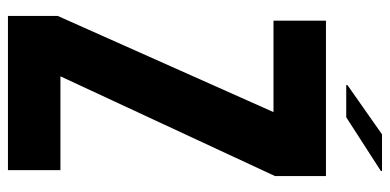

<svg xmlns="http://www.w3.org/2000/svg" viewBox="-269 -712 981 483"><g transform="rotate(90 221.5 -470.5)"><path d="M20 0V-125L262 -668H32V-800H423V-672L172 -132H408V0ZM194 -851V-854L318 -941H410V-938L275 -851Z"/></g></svg>

Font: Big Shoulders Text Black
Style: Regular
Weight: 900
Designer: Patric King
Foundry: XO Type Co
Version: Version 1.000; ttfautohint (v1.8.2)